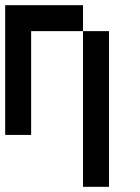

<svg xmlns="http://www.w3.org/2000/svg" viewBox="-20 -620 540 740"><path d="M0 -100V-600H300V-500H100V-100ZM400 100H300V-500H400Z"/></svg>

Font: GalmuriMono9 Regular
Style: Regular
Weight: 400
Designer: Lee Minseo (quiple)
Version: Version 2.399;hotconv 1.1.1;makeotfexe 2.6.0 DEVELOPMENT